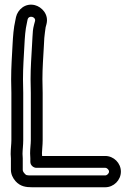

<svg xmlns="http://www.w3.org/2000/svg" viewBox="-20 -745 554 810"><path d="M108 -77V-62C108 -46.9 122.3 -37 133 -37H424C431.6 -37 440 -28.7 440 -21C440 -13.3 431.6 -5 424 -5H115C91 -5 90.8 -5.1 83.1 -13.7C77.2 -20.2 76 -24.6 76 -29V-77C76 -81.6 75.5 -90.1 75 -96C75.2 -114.4 78 -131.9 78 -153V-353C78 -372.4 77.6 -392.5 77 -410.4C77 -461.5 80.5 -507 83 -554.7C84.8 -589.7 86.9 -620.1 93.4 -647.7L96.4 -662.6C101.8 -683.3 132.2 -673.8 127.8 -656.3L123.8 -641.4C118.4 -621.1 118.3 -610.2 117 -588.4L115 -552.4C112.6 -508.2 109 -461.5 109 -410.6C109.7 -391.2 110 -373 110 -353V-153C110 -136.4 107 -119.3 107 -98C107 -89.9 108 -81.4 108 -77ZM26 -77V-29C26 -10.7 33.8 6.2 45.9 19.7C65.8 41.9 90.1 45 115 45H424C459.6 45 490 15.2 490 -21C490 -57.2 459.7 -87 424 -87H157.7C157.6 -90.5 157.4 -94.1 157 -98.9C157.2 -114.3 160 -131.5 160 -153V-353C160 -373.3 159.7 -391.5 159 -411.4C159 -458 162.5 -505.3 165 -549.6L166.9 -584.8C169.3 -605.4 169.5 -610.2 172.5 -629.9L176.2 -643.7C186.5 -684.8 155.9 -716 127.1 -723.3C86.3 -733.5 54.8 -704.2 47.6 -673.3L44.6 -658.3C37.3 -626.9 34.9 -592.3 33 -557.3C30.6 -510.1 27 -463 27 -409.6C27.7 -390.2 28 -372.3 28 -353V-153C28 -136.9 25 -117.1 25 -95C25 -87.9 26 -79.5 26 -77Z"/></svg>

Font: HoneyBee
Style: Str
Weight: 700
Foundry: Cannot Into Space Fonts
Version: Version 0.89